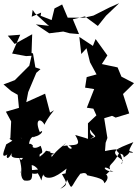

<svg xmlns="http://www.w3.org/2000/svg" viewBox="-29 -1128 861 1205"><path d="M514 -825 536 -737 577 -661 515 -644 505 -578 562 -569 516 -452 557 -446 576 -404 523 -354V-248C599 -292 532 -253 536 -315C580 -253 591 -285 496 -237C540 -254 556 -248 443 -281C481 -216 456 -220 401 -215C442 -199 409 -178 393 -215C341 -213 342 -182 387 -231C358 -205 286 -163 262 -69C325 -136 278 -203 282 -153C346 -170 273 -162 288 -176C240 -184 282 -191 220 -144C212 -181 255 -143 226 -213C167 -177 172 -230 160 -211C202 -197 160 -237 153 -223C161 -295 216 -262 170 -268C238 -272 249 -323 221 -298C186 -380 226 -392 251 -344C246 -345 278 -398 310 -436L285 -421L254 -540L136 -487L148 -550L199 -671L225 -694L193 -705L178 -793L169 -795L173 -913L63 -852L20 -904L98 -910L47 -792L135 -776L169 -778L155 -716L64 -625L-7 -598L42 -556L82 -533L90 -451L8 -427L41 -366L36 -260L30 -257C102 -204 58 -300 111 -257C80 -274 133 -255 104 -308C68 -276 103 -273 10 -222C-1 -185 -32 -125 23 -162C6 -161 10 -102 45 -167C34 -135 68 -135 117 -137C110 -137 104 -99 86 -157C111 -79 107 -38 98 -47C121 -80 197 4 232 -66C153 -57 106 -57 128 -71C98 -80 95 -10 124 5C178 11 176 -7 170 -92C197 -89 229 -47 208 -41C242 13 223 20 239 -27C249 -11 233 -53 252 -19C301 11 381 -67 389 -70C381 -43 372 -18 428 -6C415 -37 426 -10 496 -62C470 -57 430 -51 360 -35C388 18 404 31 349 57C385 27 381 31 392 0C429 77 408 47 479 -43C465 -26 507 -59 518 -28C624 -7 619 5 627 22C673 -27 618 -41 639 -34C671 -65 657 -58 683 -51C622 -50 608 -97 662 -65C649 -100 680 -89 721 -172C761 -101 717 -75 742 -122C650 -179 697 -191 808 -236C761 -156 791 -190 806 -169C736 -173 825 -190 748 -140C742 -178 720 -145 700 -191C750 -190 714 -198 630 -180L634 -232L645 -262L625 -386L674 -401L697 -390L782 -416L743 -538L783 -577L812 -606L733 -647L709 -705L610 -726L645 -780L571 -883L554 -840L469 -896L481 -789ZM176 -1066 191 -1044 267 -975 279 -966 196 -975 280 -919 368 -930 409 -919 467 -914 428 -1007 504 -1025 585 -965 637 -1030 652 -1044 719 -1108 660 -1082 563 -1033 557 -1030 499 -1017H396L361 -1100L313 -1075L295 -1002L226 -1029L229 -1049L170 -1023Z"/></svg>

Font: Hussar Lance
Style: Regular
Weight: 700
Foundry: Cannot Into Space Fonts, PlusOne Fonts
Version: Version 2.27